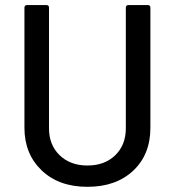

<svg xmlns="http://www.w3.org/2000/svg" viewBox="-20 -720 681 748"><path d="M320.8 7.8Q209 7.8 142.1 -56.4Q75.2 -120.6 75.2 -222.2V-689.9Q75.2 -700.2 85 -700.2H161.1Q170.9 -700.2 170.9 -689.9V-220.2Q170.9 -155.3 212.4 -115.2Q253.9 -75.2 320.8 -75.2Q387.7 -75.2 429 -115.2Q470.2 -155.3 470.2 -220.2V-689.9Q470.2 -700.2 480 -700.2H556.2Q565.9 -700.2 565.9 -689.9V-222.2Q565.9 -117.7 498.8 -54.9Q431.6 7.8 320.8 7.8Z"/></svg>

Font: Gruenseis Font Medium
Style: Regular
Weight: 500
Designer: Jeremy Tribby
Foundry: Tribby Type
Version: Version 1.408;Glyphs 3.1.2 (3151)